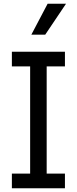

<svg xmlns="http://www.w3.org/2000/svg" viewBox="-20 -1003 409 1023"><path d="M233.7 -983 147 -818.2H220.9L331.7 -983ZM140.6 -649.1V-78.1H43.3V0H326V-78.1H228.7V-649.1H326V-727.3H43.3V-649.1Z"/></svg>

Font: Riot Sans 2.0
Style: Regular
Weight: 400
Designer: Rasmus Andersson
Foundry: rsms
Version: Version 3.006;hotconv 1.0.109;makeotfexe 2.5.65596